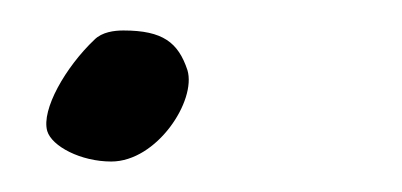

<svg xmlns="http://www.w3.org/2000/svg" viewBox="-20 -106 264 126"><path d="M103 -60C97 -78 87 -86 61 -86C55 -86 47 -85 42 -80C23 -62 7 -34 11 -20C14 -10 33 0 53 0C83 0 109 -40 103 -60Z"/></svg>

Font: Mervale Script
Style: Regular
Weight: 400
Designer: Astigmatic (AOETI)
Foundry: Astigmatic (AOETI)
Version: Version 1.000